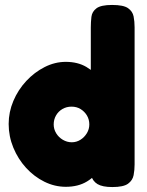

<svg xmlns="http://www.w3.org/2000/svg" viewBox="-20 -748 594 776"><path d="M246 7Q201 7 159.5 -13.5Q118 -34 85.5 -69.5Q53 -105 34 -151Q15 -197 15 -247Q15 -295 34 -340Q53 -385 86 -420.5Q119 -456 160.5 -477Q202 -498 246 -498Q294 -498 329 -477.5Q364 -457 387 -422Q410 -387 421.5 -342Q433 -297 434 -249Q435 -200 424 -154.5Q413 -109 390 -72.5Q367 -36 331.5 -14.5Q296 7 246 7ZM270 -173Q289 -173 305 -183Q321 -193 331 -209.5Q341 -226 341 -245Q341 -265 331.5 -281Q322 -297 306 -307Q290 -317 269 -317Q249 -317 232.5 -307.5Q216 -298 206.5 -281.5Q197 -265 197 -245Q197 -226 207 -209.5Q217 -193 234 -183Q251 -173 270 -173ZM434 8Q394 8 374 -4Q354 -16 347 -42V-637Q347 -659 349.5 -680Q352 -701 370 -714.5Q388 -728 433 -728Q479 -728 497.5 -715Q516 -702 520 -681.5Q524 -661 524 -638V-83Q524 -61 520 -40Q516 -19 497.5 -5.5Q479 8 434 8Z"/></svg>

Font: Fredoka
Style: Bold
Weight: 700
Designer: Ben Nathan
Foundry: Milena B. Brandão, Ben Nathan
Version: Version 2.001